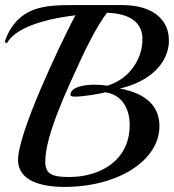

<svg xmlns="http://www.w3.org/2000/svg" viewBox="-50 -718 684 755"><path d="M614 -548C614 -552 614 -557 614 -561C614 -634 559 -698 430 -698H267C259 -698 248 -698 233 -698C126 -698 20 -692 -29 -561C-30 -559 -30 -558 -30 -556C-30 -552 -27 -548 -25 -548C-23 -548 -22 -549 -21 -551C12 -608 121 -640 211 -653L247 -658C242 -650 237 -640 232 -630C187 -542 21 -198 21 -89C21 -7 112 17 203 17C416 17 577 -88 577 -222C577 -294 533 -349 421 -370C492 -385 604 -436 614 -548ZM510 -574C510 -570 510 -566 510 -561C510 -492 464 -409 372 -381C352 -384 334 -385 317 -385C297 -385 227 -380 227 -345C227 -341 232 -338 244 -338C278 -338 342 -349 364 -355C430 -346 460 -290 460 -227C460 -80 335 -22 223 -22C161 -22 128 -30 128 -82C128 -185 211 -360 267 -482C293 -539 334 -620 371 -668C441 -665 503 -644 510 -574Z"/></svg>

Font: Playball
Style: Regular
Weight: 400
Designer: Robert E. Leuschke
Foundry: Robert E. Leuschke
Version: Version 1.001